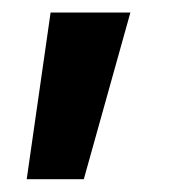

<svg xmlns="http://www.w3.org/2000/svg" viewBox="-20 -134 281 302"><path d="M22 147.9 59.6 -114.3H185.1L111.8 147.9Z"/></svg>

Font: Inter Display Semi Bold
Style: Regular
Weight: 600
Designer: Rasmus Andersson
Foundry: rsms
Version: Version 4.000;git-37864ae